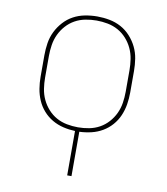

<svg xmlns="http://www.w3.org/2000/svg" viewBox="-83 -598 766 882"><g transform="rotate(10 300.0 -156.5)"><path d="M290 215V8Q262 7 234.5 0.5Q207 -6 183 -20Q159 -34 140.5 -55Q122 -76 111 -101.5Q100 -127 95.5 -154.5Q91 -182 91 -210V-310Q91 -339 95.5 -367.5Q100 -396 112.5 -421.5Q125 -447 144.5 -468.5Q164 -490 189 -503.5Q214 -517 242.5 -522.5Q271 -528 300 -528Q329 -528 357.5 -522.5Q386 -517 411 -503.5Q436 -490 455.5 -468.5Q475 -447 487.5 -421.5Q500 -396 504.5 -367.5Q509 -339 509 -310V-210Q509 -182 504.5 -154.5Q500 -127 489 -101.5Q478 -76 459.5 -55Q441 -34 417 -20Q393 -6 365.5 0.5Q338 7 310 8V215ZM300 -11Q326 -11 352 -16Q378 -21 400.5 -33.5Q423 -46 440.5 -65.5Q458 -85 469 -108.5Q480 -132 484 -158Q488 -184 488 -210V-310Q488 -336 484 -362Q480 -388 469 -411.5Q458 -435 440.5 -454.5Q423 -474 400.5 -486.5Q378 -499 352 -504Q326 -509 300 -509Q274 -509 248 -504Q222 -499 199.5 -486.5Q177 -474 159.5 -454.5Q142 -435 131 -411.5Q120 -388 116 -362Q112 -336 112 -310V-210Q112 -184 116 -158Q120 -132 131 -108.5Q142 -85 159.5 -65.5Q177 -46 199.5 -33.5Q222 -21 248 -16Q274 -11 300 -11Z"/></g></svg>

Font: Iosevka Aile Thin
Style: Regular
Weight: 100
Designer: Belleve Invis
Foundry: Belleve Invis
Version: Version 31.1.0; ttfautohint (v1.8.4)